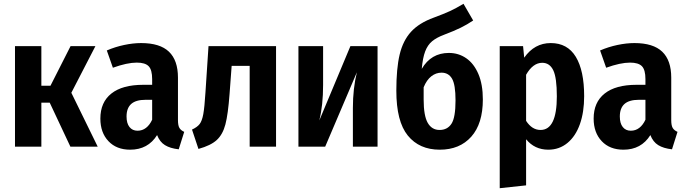

<svg xmlns="http://www.w3.org/2000/svg" viewBox="-20 -773 3619 1012"><path d="M356 -284 495 0H351L242 -232H198V0H59V-530H198V-321H246L352 -530H483Z M951 -78 922 14Q877 9 849.5 -8Q822 -25 808 -61Q760 16 666 16Q594 16 551.5 -29Q509 -74 509 -148Q509 -234 567 -280Q625 -326 735 -326H782V-356Q782 -405 763.5 -424Q745 -443 701 -443Q650 -443 575 -416L543 -507Q587 -526 634.5 -536Q682 -546 724 -546Q823 -546 870.5 -500.5Q918 -455 918 -364V-140Q918 -112 925.5 -99Q933 -86 951 -78ZM782 -142V-247H748Q696 -247 671.5 -225Q647 -203 647 -159Q647 -123 662.5 -103.5Q678 -84 705 -84Q730 -84 749.5 -99Q769 -114 782 -142Z M1435 -530V0H1296V-426H1201L1190 -278Q1182 -170 1168 -117Q1154 -64 1122.5 -35Q1091 -6 1026 12L992 -90Q1020 -103 1032.5 -119.5Q1045 -136 1051.5 -171.5Q1058 -207 1063 -287L1079 -530Z M1970 0H1840V-204Q1840 -306 1861 -392L1694 0H1553V-530H1683V-325Q1683 -218 1663 -138L1827 -530H1970Z M2525 -249Q2525 -121 2464 -52.5Q2403 16 2298 16Q2190 16 2129.5 -58.5Q2069 -133 2069 -295Q2069 -412 2086.5 -485.5Q2104 -559 2146.5 -605.5Q2189 -652 2266 -680Q2320 -700 2351.5 -714.5Q2383 -729 2423 -753L2474 -665Q2443 -644 2408.5 -627Q2374 -610 2321 -590Q2281 -575 2257.5 -555.5Q2234 -536 2221 -502Q2208 -468 2203 -410Q2252 -494 2346 -494Q2397 -494 2437.5 -466Q2478 -438 2501.5 -383Q2525 -328 2525 -249ZM2381 -244Q2381 -327 2362.5 -358.5Q2344 -390 2307 -390Q2278 -390 2253.5 -371Q2229 -352 2213 -313V-248Q2213 -163 2234.5 -125.5Q2256 -88 2297 -88Q2338 -88 2359.5 -120.5Q2381 -153 2381 -244Z M3059 -266Q3059 -182 3036.5 -118.5Q3014 -55 2971 -19.5Q2928 16 2870 16Q2798 16 2753 -39V204L2614 219V-530H2737L2743 -469Q2797 -546 2883 -546Q2971 -546 3015 -473.5Q3059 -401 3059 -266ZM2915 -265Q2915 -364 2896 -403Q2877 -442 2838 -442Q2789 -442 2753 -379V-136Q2784 -88 2829 -88Q2915 -88 2915 -265Z M3551 -78 3522 14Q3477 9 3449.5 -8Q3422 -25 3408 -61Q3360 16 3266 16Q3194 16 3151.5 -29Q3109 -74 3109 -148Q3109 -234 3167 -280Q3225 -326 3335 -326H3382V-356Q3382 -405 3363.5 -424Q3345 -443 3301 -443Q3250 -443 3175 -416L3143 -507Q3187 -526 3234.5 -536Q3282 -546 3324 -546Q3423 -546 3470.5 -500.5Q3518 -455 3518 -364V-140Q3518 -112 3525.5 -99Q3533 -86 3551 -78ZM3382 -142V-247H3348Q3296 -247 3271.5 -225Q3247 -203 3247 -159Q3247 -123 3262.5 -103.5Q3278 -84 3305 -84Q3330 -84 3349.5 -99Q3369 -114 3382 -142Z"/></svg>

Font: Fira Sans Condensed SemiBold
Style: Regular
Weight: 600
Width: 3
Designer: bBox Type GmbH & Carrois Corporate GbR & Edenspiekermann AG
Foundry: bBox Type GmbH & Carrois Corporate GbR & Edenspiekermann AG
Version: Version 4.301